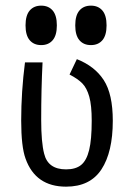

<svg xmlns="http://www.w3.org/2000/svg" viewBox="-20 -663 478 694"><path d="M128.9 -229.5Q128.9 -148.4 139.6 -107.4Q153.3 -50.8 218.8 -50.8Q253.9 -50.8 273.4 -66.9Q293 -83 302.2 -120.6Q311.5 -158.2 311.5 -226.6Q311.5 -282.2 302.7 -313.5Q293.9 -344.7 277.8 -361.3Q261.7 -377.9 231.4 -393.6L257.8 -449.2Q322.3 -423.8 355 -373.5Q387.7 -323.2 387.7 -226.6Q387.7 -113.3 346.7 -50.8Q305.7 11.7 218.8 11.7Q108.4 11.7 72.3 -89.8Q56.6 -132.8 56.6 -227.5Q56.6 -331.1 70.3 -437.5H133.8Q128.9 -340.8 128.9 -229.5ZM72.3 -571.3Q72.3 -607.4 87.4 -625Q102.5 -642.6 128.9 -642.6Q155.3 -642.6 170.4 -625Q185.5 -607.4 185.5 -571.3Q185.5 -535.2 170.4 -517.6Q155.3 -500 128.9 -500Q102.5 -500 87.4 -517.6Q72.3 -535.2 72.3 -571.3ZM252 -571.3Q252 -607.4 267.1 -625Q282.2 -642.6 308.6 -642.6Q335 -642.6 350.1 -625Q365.2 -607.4 365.2 -571.3Q365.2 -535.2 350.1 -517.6Q335 -500 308.6 -500Q282.2 -500 267.1 -517.6Q252 -535.2 252 -571.3Z"/></svg>

Font: Sudo
Style: Bold
Weight: 700
Monospace: yes
Designer: Jens Kutilek
Foundry: Jens Kutilek
Version: Version 0.040